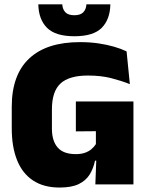

<svg xmlns="http://www.w3.org/2000/svg" viewBox="-20 -847 681 882"><path d="M254 14.5Q181 14.5 132 -17.8Q83 -50 58.5 -111Q34 -172 34 -257.5V-356.5Q34 -503 114 -578.2Q194 -653.5 347.5 -653.5Q392.5 -653.5 431.8 -647.8Q471 -642 503.8 -632.5Q536.5 -623 561.5 -611L576.5 -460.5Q537.5 -476 490.8 -488Q444 -500 384 -500Q297.5 -500 258 -463.5Q218.5 -427 218.5 -344.5V-255.5Q218.5 -200 244.8 -169.5Q271 -139 328.5 -139Q352.5 -139 370.2 -145.2Q388 -151.5 400.2 -162Q412.5 -172.5 420.5 -185V-295L443 -244.5L328.5 -243.5V-381H593V-109H416.5Q409 -73 391.8 -45.2Q374.5 -17.5 341.8 -1.5Q309 14.5 254 14.5ZM423 -131H593V0H418ZM321.5 -680.5Q235 -680.5 196.2 -719Q157.5 -757.5 156 -827H266Q267.5 -804 280.5 -790.5Q293.5 -777 321.5 -777Q349 -777 362.2 -790.2Q375.5 -803.5 377 -827H487Q485.5 -757.5 447.2 -719Q409 -680.5 321.5 -680.5Z"/></svg>

Font: Anek Latin Medium ExtraBold
Style: Regular
Weight: 800
Version: Version 1.003